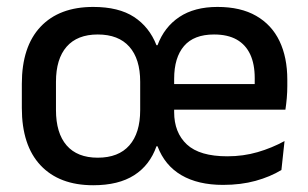

<svg xmlns="http://www.w3.org/2000/svg" viewBox="-20 -522 888 554"><path d="M249 12.5Q151 12.5 97 -45Q43 -102.5 43 -210.5V-280Q43 -387.5 97 -444.8Q151 -502 249 -502Q322.5 -502 366.8 -473Q411 -444 431.5 -391.5H434.5Q454 -444 497.5 -473Q541 -502 607.5 -502Q674.5 -502 719.2 -476.2Q764 -450.5 786.5 -403.5Q809 -356.5 809 -292V-273.5Q809 -256.5 807.5 -239Q806 -221.5 803.5 -205.5H713.5Q714.5 -231.5 714.8 -254.5Q715 -277.5 715 -296.5Q715 -337 702 -365Q689 -393 663 -407.8Q637 -422.5 597.5 -422.5Q539.5 -422.5 511 -389.2Q482.5 -356 482.5 -294.5V-247V-235.5V-198.5Q482.5 -139.5 519.2 -105.2Q556 -71 636 -71Q682 -71 723.2 -83Q764.5 -95 801 -115L792 -31.5Q760 -12 717.5 -0.2Q675 11.5 623.5 11.5Q551.5 11.5 503.5 -16.5Q455.5 -44.5 434.5 -100H431.5Q412.5 -45.5 367.2 -16.5Q322 12.5 249 12.5ZM783.5 -205.5H437V-279.5H783.5ZM262 -67Q322 -67 353.2 -102.5Q384.5 -138 384.5 -204.5V-286Q384.5 -352 353.2 -387.2Q322 -422.5 262 -422.5Q203 -422.5 172.2 -387.2Q141.5 -352 141.5 -286V-204.5Q141.5 -138 172.2 -102.5Q203 -67 262 -67Z"/></svg>

Font: Anek Malayalam Medium Medium
Style: Regular
Weight: 500
Version: Version 1.003